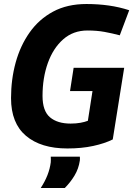

<svg xmlns="http://www.w3.org/2000/svg" viewBox="-20 -730 664 957"><path d="M316 10Q184 10 109.5 -53Q35 -116 35 -241Q35 -334 58 -418Q81 -502 127.5 -568Q174 -634 244.5 -672Q315 -710 411 -710Q469 -710 522 -702.5Q575 -695 624 -679L577 -554Q539 -564 501 -571Q463 -578 416 -578Q345 -578 295 -534Q245 -490 218.5 -416Q192 -342 192 -252Q192 -177 229 -145.5Q266 -114 332 -114Q359 -114 381 -118Q403 -122 418 -128L441 -276H329L347 -392H599L542 -35Q502 -15 444.5 -2.5Q387 10 316 10ZM233 51H378Q379 60 378 70Q372 111 351.5 145Q331 179 303 207H183Q204 175 216.5 143Q229 111 233 79Q234 65 233 51Z"/></svg>

Font: Georama
Style: Bold Italic
Weight: 700
Italic angle: -9°
Designer: Jean-Baptiste Levee
Foundry: Production Type
Version: Version 1.000